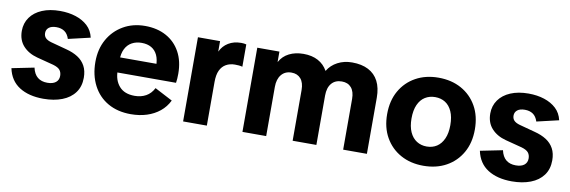

<svg xmlns="http://www.w3.org/2000/svg" viewBox="-45 -852 3501 1179"><g transform="rotate(10 1705.5 -262.5)"><path d="M246 12Q155 12 96 -25.5Q37 -63 21 -139L160 -167Q169 -127 192.5 -108Q216 -89 253 -89Q287 -89 305.5 -103.5Q324 -118 324 -144Q324 -166 312.5 -180.5Q301 -195 270 -204L166 -231Q110 -246 77 -282.5Q44 -319 44 -376Q44 -424 70 -460.5Q96 -497 143.5 -517Q191 -537 255 -537Q309 -537 353.5 -522.5Q398 -508 428 -480Q458 -452 468 -408L331 -376Q321 -407 300.5 -421Q280 -435 250 -435Q219 -435 203 -422Q187 -409 187 -388Q187 -369 198.5 -357Q210 -345 235 -338L332 -312Q375 -301 405.5 -281.5Q436 -262 452.5 -231.5Q469 -201 469 -158Q469 -103 441 -65Q413 -27 362.5 -7.5Q312 12 246 12Z M791 12Q709 12 648.5 -22.5Q588 -57 555 -120.5Q522 -184 522 -267Q522 -347 556 -407.5Q590 -468 649.5 -502.5Q709 -537 785 -537Q861 -537 917.5 -506Q974 -475 1005 -418Q1036 -361 1036 -283Q1036 -269 1035 -252.5Q1034 -236 1032 -226H592V-320H937L894 -305Q894 -346 881 -374Q868 -402 843 -416.5Q818 -431 782 -431Q748 -431 721.5 -416.5Q695 -402 680.5 -373Q666 -344 666 -301V-238Q666 -178 698.5 -140.5Q731 -103 795 -103Q835 -103 865.5 -120Q896 -137 914 -172L1025 -114Q1005 -73 970.5 -45Q936 -17 890.5 -2.5Q845 12 791 12Z M1116 0V-525H1254V-461H1255Q1271 -496 1304.5 -516.5Q1338 -537 1384 -537Q1393 -537 1401.5 -536Q1410 -535 1416 -533V-394Q1405 -397 1393.5 -398Q1382 -399 1369 -399Q1338 -399 1314 -385.5Q1290 -372 1277 -344.5Q1264 -317 1264 -272V0Z M1486 0V-525H1624V-461H1625Q1645 -498 1683.5 -517.5Q1722 -537 1773 -537Q1826 -537 1864 -516.5Q1902 -496 1923 -458H1924Q1946 -495 1986 -516Q2026 -537 2076 -537Q2136 -537 2177.5 -515.5Q2219 -494 2240.5 -452.5Q2262 -411 2262 -350V0H2114V-316Q2114 -362 2093 -386.5Q2072 -411 2034 -411Q1993 -411 1970 -384Q1947 -357 1947 -308V0H1799V-316Q1799 -362 1778 -386.5Q1757 -411 1720 -411Q1680 -411 1657 -383Q1634 -355 1634 -307V0Z M2615 12Q2535 12 2473.5 -22Q2412 -56 2377 -117.5Q2342 -179 2342 -262Q2342 -346 2377 -407.5Q2412 -469 2473.5 -503Q2535 -537 2615 -537Q2696 -537 2757.5 -503Q2819 -469 2854 -407.5Q2889 -346 2889 -262Q2889 -179 2854 -117.5Q2819 -56 2757.5 -22Q2696 12 2615 12ZM2615 -108Q2651 -108 2678 -125.5Q2705 -143 2720.5 -177.5Q2736 -212 2736 -262Q2736 -313 2720.5 -347.5Q2705 -382 2678 -399Q2651 -416 2615 -416Q2580 -416 2552.5 -399Q2525 -382 2509.5 -347.5Q2494 -313 2494 -262Q2494 -212 2509.5 -177.5Q2525 -143 2552.5 -125.5Q2580 -108 2615 -108Z M3167 12Q3076 12 3017 -25.5Q2958 -63 2942 -139L3081 -167Q3090 -127 3113.5 -108Q3137 -89 3174 -89Q3208 -89 3226.5 -103.5Q3245 -118 3245 -144Q3245 -166 3233.5 -180.5Q3222 -195 3191 -204L3087 -231Q3031 -246 2998 -282.5Q2965 -319 2965 -376Q2965 -424 2991 -460.5Q3017 -497 3064.5 -517Q3112 -537 3176 -537Q3230 -537 3274.5 -522.5Q3319 -508 3349 -480Q3379 -452 3389 -408L3252 -376Q3242 -407 3221.5 -421Q3201 -435 3171 -435Q3140 -435 3124 -422Q3108 -409 3108 -388Q3108 -369 3119.5 -357Q3131 -345 3156 -338L3253 -312Q3296 -301 3326.5 -281.5Q3357 -262 3373.5 -231.5Q3390 -201 3390 -158Q3390 -103 3362 -65Q3334 -27 3283.5 -7.5Q3233 12 3167 12Z"/></g></svg>

Font: TikTok Sans 24pt
Style: Bold
Weight: 700
Version: Version 4.000